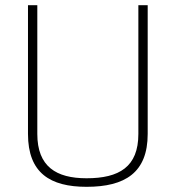

<svg xmlns="http://www.w3.org/2000/svg" viewBox="-20 -712 678 741"><path d="M124 -195V-692H88V-195C88 -44 174 9 314 9C463 9 550 -46 550 -195V-692H514V-195C514 -68 440 -24 314 -24C197 -24 124 -69 124 -195Z"/></svg>

Font: RazerF5 Thin
Style: Regular
Weight: 250
Foundry: Razer Inc.
Version: Version 2